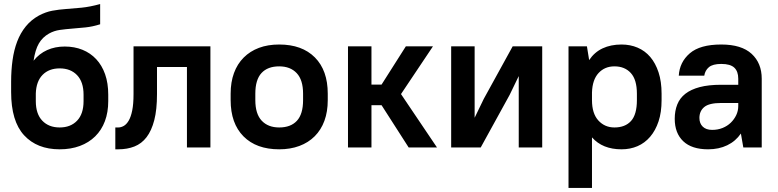

<svg xmlns="http://www.w3.org/2000/svg" viewBox="-20 -729 3845 949"><path d="M275 9Q163 9 99 -60.5Q35 -130 35 -274V-326Q35 -381 42 -431.5Q49 -482 65 -524Q81 -566 107.5 -598.5Q134 -631 172 -652Q206 -670 238.5 -676Q271 -682 306.5 -684.5Q342 -687 383 -691Q424 -695 475 -709V-609Q437 -597 402.5 -593.5Q368 -590 336 -587.5Q304 -585 275.5 -581Q247 -577 222 -563Q190 -545 172 -514Q154 -483 146 -429Q174 -464 213 -481.5Q252 -499 300 -499Q348 -499 387.5 -483Q427 -467 455.5 -436.5Q484 -406 499.5 -362Q515 -318 515 -261V-229Q515 -174 498.5 -130Q482 -86 450.5 -55Q419 -24 374.5 -7.5Q330 9 275 9ZM275 -391Q222 -391 190.5 -359Q159 -327 157 -267V-229Q157 -166 189 -132.5Q221 -99 275 -99Q329 -99 361 -132.5Q393 -166 393 -229V-261Q393 -324 361 -357.5Q329 -391 275 -391Z M550 -99H565Q578 -99 591.5 -106.5Q605 -114 616 -132.5Q627 -151 633.5 -183Q640 -215 640 -264V-500H1020V0H904V-398H756V-264Q756 -187 742.5 -135Q729 -83 704.5 -51Q680 -19 644.5 -5Q609 9 565 9H550Z M1360 9Q1247 9 1183.5 -55Q1120 -119 1120 -234V-266Q1120 -323 1136.5 -368Q1153 -413 1184.5 -444.5Q1216 -476 1260 -492.5Q1304 -509 1360 -509Q1473 -509 1536.5 -445Q1600 -381 1600 -266V-234Q1600 -177 1583.5 -132Q1567 -87 1535.5 -55.5Q1504 -24 1459.5 -7.5Q1415 9 1360 9ZM1360 -99Q1417 -99 1447.5 -132Q1478 -165 1478 -234V-266Q1478 -334 1446.5 -367.5Q1415 -401 1360 -401Q1303 -401 1272.5 -368Q1242 -335 1242 -266V-234Q1242 -166 1273.5 -132.5Q1305 -99 1360 -99Z M1866 -209H1816V0H1700V-500H1816V-311H1866L1986 -500H2120L1962 -264L2140 0H2000Z M2544 -353 2499 -260 2356 0H2210V-500H2326V-147L2371 -240L2514 -500H2660V0H2544Z M3052 9Q2958 9 2906 -50V200H2790V-500H2881L2892 -432Q2918 -471 2958.5 -490Q2999 -509 3052 -509Q3095 -509 3131.5 -493.5Q3168 -478 3194 -447.5Q3220 -417 3235 -371.5Q3250 -326 3250 -266V-234Q3250 -174 3235 -129Q3220 -84 3193.5 -53Q3167 -22 3131 -6.5Q3095 9 3052 9ZM3017 -99Q3070 -99 3099 -131Q3128 -163 3128 -234V-266Q3128 -335 3098 -368Q3068 -401 3017 -401Q2969 -401 2938.5 -368Q2908 -335 2906 -272V-234Q2906 -168 2937.5 -133.5Q2969 -99 3017 -99Z M3480 9Q3399 9 3357 -31Q3315 -71 3315 -142Q3315 -181 3327.5 -212.5Q3340 -244 3367.5 -265.5Q3395 -287 3438.5 -298.5Q3482 -310 3545 -310H3629V-340Q3629 -376 3609.5 -394.5Q3590 -413 3545 -413Q3503 -413 3484 -397Q3465 -381 3461 -355H3335Q3339 -422 3389.5 -465.5Q3440 -509 3545 -509Q3645 -509 3695 -463Q3745 -417 3745 -340V0H3654L3642 -69Q3616 -31 3574.5 -11Q3533 9 3480 9ZM3500 -87Q3528 -87 3551.5 -96.5Q3575 -106 3592 -122.5Q3609 -139 3619 -160Q3629 -181 3629 -205V-220H3545Q3485 -220 3461 -200Q3437 -180 3437 -146Q3437 -119 3453.5 -103Q3470 -87 3500 -87Z"/></svg>

Font: Retni Sans
Style: Bold
Weight: 700
Designer: Vitaly Kuzmin
Foundry: ParaType Ltd.
Version: Version 1.00;March 2, 2019;FontCreator 11.5.0.2425 64-bit; t